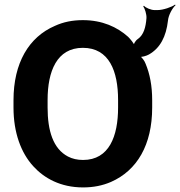

<svg xmlns="http://www.w3.org/2000/svg" viewBox="-20 -809 787 839"><path d="M631 -571C680 -599 706 -649 714 -719C716 -743 734 -775 747 -786L745 -789C731 -778 692 -765 669 -765H655C640 -765 616 -775 609 -784L606 -781C613 -772 621 -746 620 -730C617 -690 608 -657 583 -639C573 -633 563 -617 564 -609H568C567 -618 548 -640 540 -648C492 -691 427 -721 342 -721C297 -721 257 -713 220 -696C106 -647 39 -534 39 -371V-339C39 -229 72 -141 125 -83C173 -30 245 10 343 10C388 10 428 2 465 -14C579 -64 645 -176 645 -339V-371C645 -433 635 -486 616 -531C612 -543 598 -562 589 -565L588 -561C597 -558 621 -565 631 -571ZM343 -110C318 -110 296 -115 277 -125C212 -159 188 -238 188 -339V-372C188 -497 228 -600 342 -600C457 -600 496 -498 496 -372V-339C496 -214 457 -110 343 -110Z"/></svg>

Font: Asimov
Style: Edge
Weight: 500
Designer: Google
Version: Version 2.000980: 2014